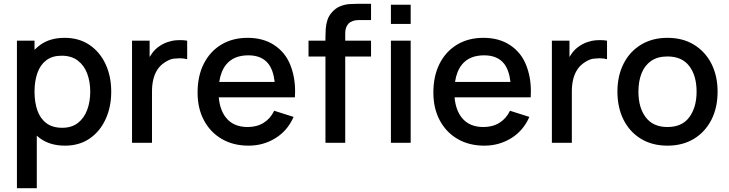

<svg xmlns="http://www.w3.org/2000/svg" viewBox="-20 -755 3854 1015"><path d="M323.5 15Q246 15 193.5 -22.5Q183.5 -29.5 174.5 -38V240H69.5V-540H162.5V-491.5Q176.5 -506 193 -518Q245 -555 321.5 -555Q397.5 -555 452.8 -517.8Q508 -480.5 538 -416.2Q568 -352 568 -270.5Q568 -189.5 538.2 -124.8Q508.5 -60 453.8 -22.5Q399 15 323.5 15ZM309 -79.5Q359 -79.5 391.8 -105Q424.5 -130.5 440.8 -173.8Q457 -217 457 -270.5Q457 -323.5 440.8 -366.5Q424.5 -409.5 391 -435Q357.5 -460.5 305.5 -460.5Q256.5 -460.5 224.8 -436.5Q193 -412.5 177.8 -369.5Q162.5 -326.5 162.5 -270.5Q162.5 -214.5 177.5 -171.5Q192.5 -128.5 225 -104Q257.5 -79.5 309 -79.5Z M678 0V-540H771V-454Q777 -464 784 -473.5Q800 -495.5 821 -509.5Q841.5 -524.5 866.8 -532.8Q892 -541 909 -542Q926 -543 933 -543Q952 -543 969.5 -540V-442Q951 -447 929.5 -447Q920.5 -447 899.5 -445Q878.5 -443 851.5 -425.5Q826 -409 811.2 -385.5Q796.5 -362 790 -333.2Q783.5 -304.5 783.5 -272.5V0Z M1294 15Q1213.5 15 1152.8 -20.2Q1092 -55.5 1058.2 -118.8Q1024.5 -182 1024.5 -265.5Q1024.5 -354 1057.8 -419Q1091 -484 1150.5 -519.5Q1210 -555 1289 -555Q1371.5 -555 1429.5 -516.8Q1487.5 -478.5 1513.8 -414Q1540 -349.5 1540 -273Q1540 -257 1539 -240.5H1136.5Q1142.5 -173 1175 -132.5Q1214.5 -83.5 1289 -83.5Q1338 -83.5 1373.8 -105.8Q1409.5 -128 1429.5 -169.5L1532 -137Q1500.5 -64.5 1436.5 -24.8Q1372.5 15 1294 15ZM1432 -322Q1425 -383.5 1399 -417.5Q1364 -462.5 1293 -462.5Q1214.5 -462.5 1175 -413Q1147.5 -378.5 1139 -322Z M1700.5 0V-456H1611V-540H1700.5V-559Q1700.5 -579.5 1702 -602.8Q1703.5 -626 1710.8 -648.8Q1718 -671.5 1736 -691.5Q1755.5 -713 1780 -722.5Q1804.5 -732 1828.8 -733.5Q1853 -735 1873.5 -735H1941.5V-649H1878.5Q1841.5 -649 1823.2 -630.8Q1805 -612.5 1805 -579V-540H1941.5V-456H1805V0ZM2046.5 -628.5V-730H2151V-628.5ZM2046.5 0V-540H2151V0Z M2540.5 15Q2460 15 2399.2 -20.2Q2338.5 -55.5 2304.8 -118.8Q2271 -182 2271 -265.5Q2271 -354 2304.2 -419Q2337.5 -484 2397 -519.5Q2456.5 -555 2535.5 -555Q2618 -555 2676 -516.8Q2734 -478.5 2760.2 -414Q2786.5 -349.5 2786.5 -273Q2786.5 -257 2785.5 -240.5H2383Q2389 -173 2421.5 -132.5Q2461 -83.5 2535.5 -83.5Q2584.5 -83.5 2620.2 -105.8Q2656 -128 2676 -169.5L2778.5 -137Q2747 -64.5 2683 -24.8Q2619 15 2540.5 15ZM2678.5 -322Q2671.5 -383.5 2645.5 -417.5Q2610.5 -462.5 2539.5 -462.5Q2461 -462.5 2421.5 -413Q2394 -378.5 2385.5 -322Z M2897.5 0V-540H2990.5V-454Q2996.5 -464 3003.5 -473.5Q3019.5 -495.5 3040.5 -509.5Q3061 -524.5 3086.2 -532.8Q3111.5 -541 3128.5 -542Q3145.5 -543 3152.5 -543Q3171.5 -543 3189 -540V-442Q3170.5 -447 3149 -447Q3140 -447 3119 -445Q3098 -443 3071 -425.5Q3045.5 -409 3030.8 -385.5Q3016 -362 3009.5 -333.2Q3003 -304.5 3003 -272.5V0Z M3508.5 15Q3427.5 15 3368 -21.5Q3308.5 -58 3276.2 -122.2Q3244 -186.5 3244 -270.5Q3244 -355 3277 -419.2Q3310 -483.5 3369.5 -519.2Q3429 -555 3508.5 -555Q3589.5 -555 3649 -518.5Q3708.5 -482 3741 -418Q3773.5 -354 3773.5 -270.5Q3773.5 -186 3740.8 -121.8Q3708 -57.5 3648.5 -21.2Q3589 15 3508.5 15ZM3508.5 -83.5Q3586 -83.5 3624.2 -135.8Q3662.5 -188 3662.5 -270.5Q3662.5 -355 3623.8 -405.8Q3585 -456.5 3508.5 -456.5Q3456 -456.5 3422 -432.8Q3388 -409 3371.5 -367.2Q3355 -325.5 3355 -270.5Q3355 -185.5 3394 -134.5Q3433 -83.5 3508.5 -83.5Z"/></svg>

Font: Cns Manrope SemBd
Style: Regular
Weight: 600
Designer: Mikhail Sharanda
Foundry: Mikhail Sharanda
Version: Version 4.504